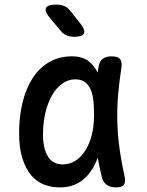

<svg xmlns="http://www.w3.org/2000/svg" viewBox="-20 -805 640 835"><path d="M239 10Q203 10 171 -2.5Q139 -15 115.5 -43Q92 -71 77.5 -116Q63 -161 63 -227Q63 -296 77.5 -357Q92 -418 120.5 -463Q149 -508 192.5 -534Q236 -560 293 -560Q341 -560 369 -536Q391 -517 405 -489Q406 -500 408 -511Q412 -538 426.5 -549Q441 -560 465 -560Q492 -560 502 -548.5Q512 -537 508 -511Q499 -453 494 -397Q489 -341 490 -283.5Q491 -226 499 -165.5Q507 -105 522 -38Q527 -14 519 -2Q511 10 485 10Q459 10 443 -2Q427 -14 422 -38Q412 -80 405 -119Q399 -103 392 -89Q370 -44 332.5 -17Q295 10 239 10ZM253 -90Q282 -90 306.5 -105Q331 -120 349.5 -148Q368 -176 378.5 -215.5Q389 -255 389 -305Q389 -330 387 -357.5Q385 -385 377.5 -407.5Q370 -430 353.5 -445Q337 -460 307 -460Q277 -460 251 -441.5Q225 -423 206.5 -391Q188 -359 177.5 -315Q167 -271 167 -221Q167 -160 188 -125Q209 -90 253 -90ZM243 -672 197 -727Q173 -756 180 -770.5Q187 -785 225 -785Q245 -785 260 -778.5Q275 -772 287 -756L330 -702Q352 -673 345 -659Q338 -645 302 -645Q284 -645 269 -651.5Q254 -658 243 -672Z"/></svg>

Font: Maple Mono NL Medium
Style: Regular
Weight: 500
Monospace: yes
Designer: subframe7536
Version: Version 7.000